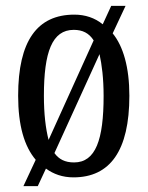

<svg xmlns="http://www.w3.org/2000/svg" viewBox="-20 -596 504 656"><path d="M102 -50 60 40H109L137 -20C163 -1 194 10 231 10C356 10 422 -81 422 -269C422 -366 401 -438 365 -482L409 -576H360L331 -513C304 -535 271 -546 234 -546C107 -546 42 -456 42 -269C42 -167 63 -96 102 -50ZM300 -458 146 -118C136 -157 130 -206 130 -269C130 -418 158 -494 232 -494C262 -494 284 -483 300 -458ZM233 -41C202 -41 181 -52 166 -73L320 -411C328 -375 334 -328 334 -268C334 -119 307 -41 233 -41Z"/></svg>

Font: Noto Serif Devanagari ExtraCondensed
Style: Regular
Weight: 400
Width: 2
Designer: Universal Thirst, Indian Type Foundry and the Monotype Design Team
Foundry: Monotype Imaging Inc.
Version: Version 2.004